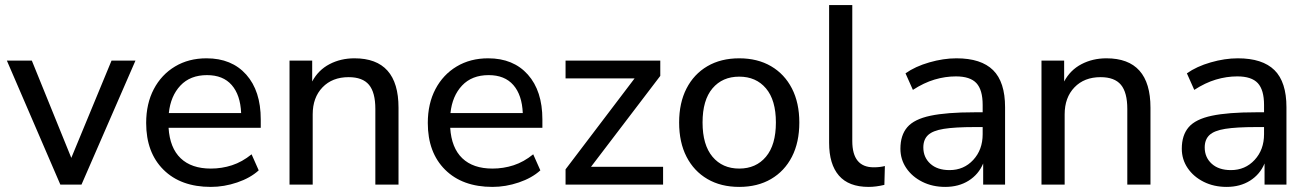

<svg xmlns="http://www.w3.org/2000/svg" viewBox="-20 -725 5142 754"><path d="M217 0 7 -487H105L260 -105L418 -487H512L300 0Z M808 9Q690 9 622 -58.5Q554 -126 554 -242Q554 -318 584 -375Q614 -432 667.5 -464Q721 -496 791 -496Q890 -496 947 -432Q1004 -368 1004 -256V-223H642Q647 -144 689.5 -103.5Q732 -63 808 -63Q851 -63 891 -76Q931 -89 968 -119L996 -56Q963 -26 911.5 -8.5Q860 9 808 9ZM793 -430Q727 -430 688.5 -389Q650 -348 643 -281H927Q924 -352 890 -391Q856 -430 793 -430Z M1117 0V-487H1206V-405Q1230 -450 1274 -473Q1318 -496 1372 -496Q1545 -496 1545 -302V0H1454V-297Q1454 -362 1429 -392Q1404 -422 1349 -422Q1285 -422 1246.5 -382Q1208 -342 1208 -276V0Z M1914 9Q1796 9 1728 -58.5Q1660 -126 1660 -242Q1660 -318 1690 -375Q1720 -432 1773.5 -464Q1827 -496 1897 -496Q1996 -496 2053 -432Q2110 -368 2110 -256V-223H1748Q1753 -144 1795.5 -103.5Q1838 -63 1914 -63Q1957 -63 1997 -76Q2037 -89 2074 -119L2102 -56Q2069 -26 2017.5 -8.5Q1966 9 1914 9ZM1899 -430Q1833 -430 1794.5 -389Q1756 -348 1749 -281H2033Q2030 -352 1996 -391Q1962 -430 1899 -430Z M2201 0V-60L2472 -417H2201V-487H2573V-427L2301 -70H2584V0Z M2883 9Q2811 9 2758 -22Q2705 -53 2676 -109.5Q2647 -166 2647 -244Q2647 -321 2676 -377.5Q2705 -434 2758 -465Q2811 -496 2883 -496Q2955 -496 3008 -465Q3061 -434 3090 -377.5Q3119 -321 3119 -244Q3119 -166 3090 -109.5Q3061 -53 3008 -22Q2955 9 2883 9ZM2883 -63Q2949 -63 2988 -109.5Q3027 -156 3027 -244Q3027 -332 2988 -378Q2949 -424 2883 -424Q2817 -424 2778 -378Q2739 -332 2739 -244Q2739 -156 2778 -109.5Q2817 -63 2883 -63Z M3391 9Q3313 9 3274.5 -35.5Q3236 -80 3236 -164V-705H3327V-171Q3327 -68 3411 -68Q3436 -68 3455 -73L3453 1Q3420 9 3391 9Z M3692 9Q3642 9 3602 -11Q3562 -31 3539 -65Q3516 -99 3516 -141Q3516 -194 3543 -225.5Q3570 -257 3634 -270.5Q3698 -284 3806 -284H3839V-313Q3839 -372 3814.5 -398.5Q3790 -425 3734 -425Q3692 -425 3650 -412.5Q3608 -400 3565 -372L3536 -437Q3574 -464 3629.5 -480Q3685 -496 3736 -496Q3833 -496 3880 -449.5Q3927 -403 3927 -304V0H3841V-83Q3823 -40 3784 -15.5Q3745 9 3692 9ZM3709 -57Q3765 -57 3802 -97Q3839 -137 3839 -198V-226H3808Q3730 -226 3686.5 -219Q3643 -212 3624.5 -194.5Q3606 -177 3606 -146Q3606 -107 3633.5 -82Q3661 -57 3709 -57Z M4070 0V-487H4159V-405Q4183 -450 4227 -473Q4271 -496 4325 -496Q4498 -496 4498 -302V0H4407V-297Q4407 -362 4382 -392Q4357 -422 4302 -422Q4238 -422 4199.5 -382Q4161 -342 4161 -276V0Z M4797 9Q4747 9 4707 -11Q4667 -31 4644 -65Q4621 -99 4621 -141Q4621 -194 4648 -225.5Q4675 -257 4739 -270.5Q4803 -284 4911 -284H4944V-313Q4944 -372 4919.5 -398.5Q4895 -425 4839 -425Q4797 -425 4755 -412.5Q4713 -400 4670 -372L4641 -437Q4679 -464 4734.5 -480Q4790 -496 4841 -496Q4938 -496 4985 -449.5Q5032 -403 5032 -304V0H4946V-83Q4928 -40 4889 -15.5Q4850 9 4797 9ZM4814 -57Q4870 -57 4907 -97Q4944 -137 4944 -198V-226H4913Q4835 -226 4791.5 -219Q4748 -212 4729.5 -194.5Q4711 -177 4711 -146Q4711 -107 4738.5 -82Q4766 -57 4814 -57Z"/></svg>

Font: Nunito Sans Medium
Style: Regular
Weight: 500
Designer: Vernon Adams
Foundry: Vernon Adams
Version: Version 3.101; ttfautohint (v1.8.4.7-5d5b);gftools[0.9.27]